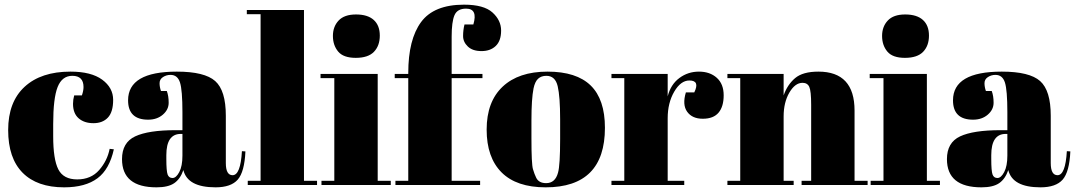

<svg xmlns="http://www.w3.org/2000/svg" viewBox="-20 -793 4608 823"><path d="M290 -468Q246 -468 227 -420Q208 -372 208 -261V-209Q208 -110 230 -67Q252 -24 311 -24Q370 -24 405 -64Q440 -104 450 -155L468 -153Q449 -67 398 -29Q346 10 255 10Q139 10 77 -52.5Q15 -115 15 -235.5Q15 -356 85.5 -421Q156 -486 282 -486Q371 -486 418 -451.5Q465 -417 465 -365Q465 -313 442.5 -289Q420 -265 380.5 -265Q341 -265 317 -286Q293 -307 293 -348Q293 -366 298 -384H331Q338 -404 338 -420Q338 -468 290 -468Z M733 -235H762V-312Q762 -407 751.5 -439.5Q741 -472 711 -472Q693 -472 678.5 -462.5Q664 -453 664 -436.5Q664 -420 670 -403H695Q703 -382 703 -352.5Q703 -323 678 -301.5Q653 -280 615 -280Q529 -280 529 -363Q529 -486 738 -486Q857 -486 902.5 -445.5Q948 -405 948 -297V-94Q948 -42 977 -42Q1011 -42 1017 -145L1032 -144Q1028 -56 999 -23Q970 10 904 10Q784 10 766 -64Q753 -26 727 -8Q701 10 651 10Q503 10 503 -111Q503 -182 559.5 -208.5Q616 -235 733 -235ZM762 -126V-219H755Q693 -219 693 -128V-112Q693 -60 698.5 -45Q704 -30 719.5 -30Q735 -30 748.5 -55.5Q762 -81 762 -126Z M1038 -750H1283V-18H1339V0H1042V-18H1097V-732H1038Z M1505 -545Q1452 -545 1429.5 -572Q1407 -599 1407 -639Q1407 -679 1431.5 -705Q1456 -731 1506 -731Q1556 -731 1582 -707.5Q1608 -684 1608 -640.5Q1608 -597 1583 -571Q1558 -545 1505 -545ZM1354 -476H1599V-18H1655V0H1358V-18H1413V-458H1354Z M1978 -756Q1940 -756 1928 -727.5Q1916 -699 1916 -636V-476H2048V-458H1916V-18H2038V0H1675V-18H1730V-458H1672V-476H1730V-480Q1730 -624 1785 -698.5Q1840 -773 1969 -773Q2054 -773 2091 -739.5Q2128 -706 2128 -662Q2128 -618 2105 -596Q2082 -574 2044 -574Q2006 -574 1985.5 -593.5Q1965 -613 1965 -638.5Q1965 -664 1971 -688H2009Q2029 -756 1978 -756Z M2381 -197V-282Q2381 -379 2370.5 -423.5Q2360 -468 2322 -468Q2300 -468 2286.5 -455.5Q2273 -443 2267 -414Q2258 -369 2258 -277V-199Q2258 -90 2264.5 -68Q2271 -46 2278 -32Q2289 -8 2321 -8Q2360 -8 2372 -53Q2381 -85 2381 -197ZM2573 -245Q2573 10 2319 10Q2194 10 2130 -54Q2066 -118 2066 -237.5Q2066 -357 2134.5 -421.5Q2203 -486 2327 -486Q2451 -486 2512 -426.5Q2573 -367 2573 -245Z M2935 -448Q2898 -448 2870 -400Q2842 -352 2842 -286V-18H2913V0H2601V-18H2656V-458H2601V-476H2842V-380Q2855 -431 2892 -458.5Q2929 -486 2976 -486Q3023 -486 3052.5 -459.5Q3082 -433 3082 -384.5Q3082 -336 3060 -310Q3038 -284 2992.5 -284Q2947 -284 2925.5 -314Q2904 -344 2920 -397H2956Q2981 -448 2935 -448Z M3098 -476H3339V-384Q3355 -430 3388 -458Q3421 -486 3488 -486Q3643 -486 3643 -319V-18H3699V0H3416V-18H3457V-343Q3457 -403 3449 -420.5Q3441 -438 3420 -438Q3388 -438 3363.5 -396Q3339 -354 3339 -294V-18H3382V0H3098V-18H3153V-458H3098Z M3859 -545Q3806 -545 3783.5 -572Q3761 -599 3761 -639Q3761 -679 3785.5 -705Q3810 -731 3860 -731Q3910 -731 3936 -707.5Q3962 -684 3962 -640.5Q3962 -597 3937 -571Q3912 -545 3859 -545ZM3708 -476H3953V-18H4009V0H3712V-18H3767V-458H3708Z M4269 -235H4298V-312Q4298 -407 4287.5 -439.5Q4277 -472 4247 -472Q4229 -472 4214.5 -462.5Q4200 -453 4200 -436.5Q4200 -420 4206 -403H4231Q4239 -382 4239 -352.5Q4239 -323 4214 -301.5Q4189 -280 4151 -280Q4065 -280 4065 -363Q4065 -486 4274 -486Q4393 -486 4438.5 -445.5Q4484 -405 4484 -297V-94Q4484 -42 4513 -42Q4547 -42 4553 -145L4568 -144Q4564 -56 4535 -23Q4506 10 4440 10Q4320 10 4302 -64Q4289 -26 4263 -8Q4237 10 4187 10Q4039 10 4039 -111Q4039 -182 4095.5 -208.5Q4152 -235 4269 -235ZM4298 -126V-219H4291Q4229 -219 4229 -128V-112Q4229 -60 4234.5 -45Q4240 -30 4255.5 -30Q4271 -30 4284.5 -55.5Q4298 -81 4298 -126Z"/></svg>

Font: SVN-Abril Fatface
Style: Regular
Weight: 400
Designer: Veronika Burian, Jos? Scaglione
Foundry: TypeTogether
Version: Version 1.001